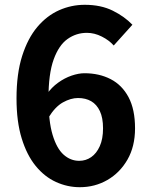

<svg xmlns="http://www.w3.org/2000/svg" viewBox="-20 -774 630 808"><path d="M315.9 13.8Q263.6 13.8 215.5 -8.2Q167.4 -30.1 130.2 -75.6Q93 -121.1 71.3 -191.6Q49.5 -262 49.5 -360.1Q49.5 -463.5 73.1 -538.1Q96.8 -612.8 137 -660.5Q177.3 -708.1 228.8 -731Q280.3 -753.8 336.5 -753.8Q404.6 -753.8 454.3 -729.2Q504 -704.6 537.2 -669.9L458.6 -582.5Q439.5 -604.5 408.5 -620.1Q377.5 -635.8 345.6 -635.8Q300.9 -635.8 264.3 -609.9Q227.6 -584 205.8 -523.7Q184 -463.5 184 -360.1Q184 -264.2 201.3 -206.6Q218.6 -149 247.7 -123.1Q276.8 -97.2 313.2 -97.2Q341.4 -97.2 363.8 -112.8Q386.3 -128.4 399.9 -158.8Q413.6 -189.3 413.6 -233.9Q413.6 -278.2 400.3 -306.4Q387.1 -334.5 363.8 -348Q340.5 -361.5 308.4 -361.5Q277.8 -361.5 244.8 -343.1Q211.8 -324.7 183.7 -278.6L177.5 -378.2Q197.2 -406.3 224.4 -425.9Q251.5 -445.5 281.1 -455.7Q310.7 -465.8 335.4 -465.8Q397.4 -465.8 445.6 -441Q493.7 -416.2 521 -364.9Q548.3 -313.6 548.3 -233.9Q548.3 -157.8 516.5 -102.4Q484.6 -47 432 -16.6Q379.3 13.8 315.9 13.8Z"/></svg>

Font: Noto Sans HK Thin
Style: Regular
Weight: 100
Designer: Ryoko NISHIZUKA 西塚涼子 (kana, bopomofo & ideographs); Paul D. Hunt (Latin, Greek & Cyrillic); Sandoll Communications 산돌커뮤니
Foundry: Adobe
Version: Version 2.004-H2;hotconv 1.0.118;makeotfexe 2.5.65603